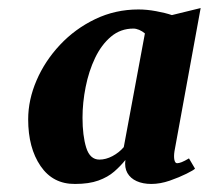

<svg xmlns="http://www.w3.org/2000/svg" viewBox="-20 -824 518 477"><path d="M413.5 -448.5Q411.5 -435.5 413.2 -427Q415 -418.5 420 -418.5Q424.5 -418.5 431.5 -421.2Q438.5 -424 449.5 -430.5L464.5 -405Q461.5 -401.5 443.5 -392.5Q425.5 -383.5 401.8 -375.2Q378 -367 356 -367Q335 -367 319.5 -374Q304 -381 296.5 -394.2Q289 -407.5 291.5 -426.5Q279.5 -411.5 263.8 -397.8Q248 -384 224.5 -375.5Q201 -367 166.5 -367Q111.5 -366.5 80.8 -411.5Q50 -456.5 50 -527.5Q50 -576 70.8 -624.2Q91.5 -672.5 129 -712.5Q166.5 -752.5 216.5 -776.5Q266.5 -800.5 324 -800.5Q345 -800.5 368 -796.2Q391 -792 407 -786.5L478.5 -804ZM340 -741Q333.5 -746.5 325.8 -749.8Q318 -753 311.5 -753Q279.5 -753 255.8 -733Q232 -713 216.2 -680Q200.5 -647 192.8 -608Q185 -569 185 -531.5Q185 -487 194.2 -457.2Q203.5 -427.5 227 -427.5Q243 -427.5 259.5 -436.2Q276 -445 287.5 -458.5Z"/></svg>

Font: Merriweather 36pt Black
Style: Italic
Weight: 900
Italic angle: -7.8°
Version: Version 2.101